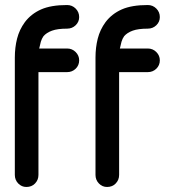

<svg xmlns="http://www.w3.org/2000/svg" viewBox="-20 -746 682 764"><path d="M39 -517Q39 -557 48 -592.5Q57 -628 79 -658Q104 -691 143.5 -708.5Q183 -726 247 -726Q267 -726 281 -712Q295 -698 295 -678Q295 -659 281 -645.5Q267 -632 247 -632Q209 -632 187 -624Q165 -616 153 -602Q146 -592 142.5 -580Q139 -568 136 -553H247Q267 -553 281 -539Q295 -525 295 -506Q295 -486 281 -472.5Q267 -459 247 -459H133V-50Q133 -30 119.5 -16Q106 -2 85 -2Q66 -2 52.5 -16Q39 -30 39 -50ZM360 -517Q360 -557 369 -592.5Q378 -628 400 -658Q425 -691 464.5 -708.5Q504 -726 568 -726Q588 -726 602 -712Q616 -698 616 -678Q616 -659 602 -645.5Q588 -632 568 -632Q530 -632 508 -624Q486 -616 474 -602Q467 -592 463.5 -580Q460 -568 457 -553H568Q588 -553 602 -539Q616 -525 616 -506Q616 -486 602 -472.5Q588 -459 568 -459H454V-50Q454 -30 440.5 -16Q427 -2 406 -2Q387 -2 373.5 -16Q360 -30 360 -50Z"/></svg>

Font: VDS
Style: Regular
Weight: 400
Designer: artmaker
Foundry: artmaker
Version: Version 1.000 2009 initial release